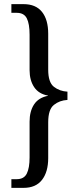

<svg xmlns="http://www.w3.org/2000/svg" viewBox="-20 -780 381 928"><path d="M35 128V86H61Q96 86 109.5 59Q123 32 123 -19V-192Q123 -242 144.5 -275Q166 -308 212 -317V-318Q167 -326 145 -359Q123 -392 123 -441V-612Q123 -665 109.5 -691.5Q96 -718 61 -718H35V-760H94Q153 -760 183 -722.5Q213 -685 213 -617V-443Q213 -382 240.5 -360.5Q268 -339 306 -337V-297Q268 -295 240.5 -273Q213 -251 213 -189V-16Q213 51 183 89.5Q153 128 94 128Z"/></svg>

Font: Noto Serif Tamil ExtraCondensed
Style: Regular
Weight: 400
Width: 2
Designer: Indian Type Foundry, Tom Grace, and the Monotype Design Team
Foundry: Monotype Imaging Inc.
Version: Version 2.004; ttfautohint (v1.8.4.7-5d5b)